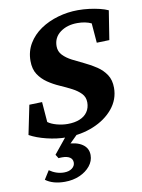

<svg xmlns="http://www.w3.org/2000/svg" viewBox="-89 -645 681 923"><g transform="rotate(-10 251.5 -183.0)"><path d="M198.2 8.8Q150.4 8.8 101.1 -3.4Q51.8 -15.6 18.6 -34.2L47.9 -176.8L110.4 -178.7L118.2 -80.1Q133.8 -68.4 160.6 -61Q187.5 -53.7 213.9 -53.7Q248 -53.7 272.9 -64Q297.9 -74.2 311 -93.8Q324.2 -113.3 324.2 -139.6Q324.2 -166 307.1 -183.6Q290 -201.2 263.7 -214.8Q237.3 -228.5 207 -241.7Q176.8 -254.9 150.4 -272.9Q124 -291 106.9 -316.9Q89.8 -342.8 89.8 -382.8Q89.8 -429.7 112.3 -467.3Q134.8 -504.9 172.9 -530.8Q210.9 -556.6 258.8 -570.3Q306.6 -584 356.4 -584Q383.8 -584 411.1 -580.6Q438.5 -577.1 462.4 -571.3Q486.3 -565.4 502.9 -557.6L480.5 -416L418.9 -414.1L411.1 -509.8Q382.8 -523.4 342.8 -523.4Q293 -523.4 259.3 -498.5Q225.6 -473.6 225.6 -430.7Q225.6 -405.3 242.7 -387.2Q259.8 -369.1 287.1 -355Q314.5 -340.8 344.7 -326.7Q375 -312.5 401.9 -294.4Q428.7 -276.4 445.8 -250.5Q462.9 -224.6 462.9 -186.5Q462.9 -129.9 426.3 -85.4Q389.6 -41 329.1 -16.1Q268.6 8.8 198.2 8.8ZM152.3 217.8Q93.8 217.8 58.6 191.4L85 149.4Q101.6 161.1 119.6 167Q137.7 172.9 156.2 172.9Q180.7 172.9 195.3 161.6Q210 150.4 210 133.8Q210 117.2 196.8 108.4Q183.6 99.6 159.2 99.6Q145.5 99.6 141.6 100.6L129.9 82L206.1 -11.7H263.7L185.5 65.4L190.4 40Q239.3 40 267.6 59.1Q295.9 78.1 295.9 112.3Q295.9 141.6 276.4 165.5Q256.8 189.5 224.6 203.6Q192.4 217.8 152.3 217.8Z"/></g></svg>

Font: Crimson Pro
Style: Bold Italic
Weight: 700
Italic angle: -12°
Designer: Jacques Le Bailly
Foundry: Baron von Fonthausen
Version: Version 1.003